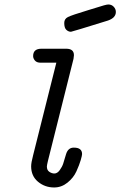

<svg xmlns="http://www.w3.org/2000/svg" viewBox="-20 -827 534 852"><path d="M118.2 -88.9Q118.2 -105 127 -138.2L230 -548.8H160.2Q143.1 -548.8 135 -558.3Q127 -567.9 127 -578.1Q127 -611.3 165 -610.8H273.9Q308.1 -610.8 308.1 -582Q308.1 -578.1 306.2 -565.9L192.9 -113.8Q188 -93.8 188 -87.9Q188 -71.8 199 -64.5Q210 -57.1 221.2 -57.1Q234.4 -57.1 245.1 -72Q255.9 -86.9 260.5 -101.1Q265.1 -115.2 272.9 -142.1Q281.7 -171.9 307.1 -171.9H308.1Q344.2 -171.9 344.2 -143.1Q344.2 -137.2 338.1 -116.2Q332 -95.2 319.1 -66.7Q306.2 -38.1 279.5 -16.6Q252.9 4.9 220.2 4.9Q179.2 4.9 148.7 -20.5Q118.2 -45.9 118.2 -88.9ZM265.1 -725.1Q265.1 -743.2 281.5 -751.5Q297.9 -759.8 372.1 -782.2Q414.1 -795.4 440.9 -803.2Q455.1 -807.1 460.9 -807.1Q475.1 -807.1 484.6 -797.1Q494.1 -787.1 494.1 -773.9Q494.1 -748 459 -735.8Q298.8 -686 294.9 -686Q283.7 -686 274.4 -694.6Q265.1 -703.1 265.1 -725.1Z"/></svg>

Font: CMU Typewriter Text Variable Width
Style: Italic
Weight: 500
Italic angle: -14.04°
Version: Version 0.7.0